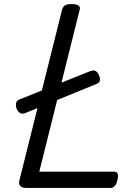

<svg xmlns="http://www.w3.org/2000/svg" viewBox="-20 -923 672 943"><path d="M110 0Q65 0 76 -40L285 -876Q289 -890 299 -896.5Q309 -903 331 -903Q354 -903 365 -896Q376 -889 371 -874L173 -80H541Q553 -80 557.5 -70.5Q562 -61 557 -40Q553 -20 544 -10Q535 0 523 0ZM105 -368Q90 -362 80 -367Q70 -372 62 -388Q57 -401 58.5 -414.5Q60 -428 74 -434L424 -574Q438 -579 447 -575.5Q456 -572 463 -560Q482 -523 457 -512Z"/></svg>

Font: Playwrite DE SAS
Style: Regular
Weight: 400
Designer: Veronika Burian, José Scaglione
Foundry: TypeTogether
Version: Version 1.002